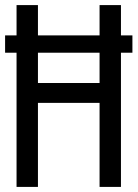

<svg xmlns="http://www.w3.org/2000/svg" viewBox="-20 -734 540 754"><path d="M45 0H129V-330H371V0H455V-527H500V-595H455V-714H371V-595H129V-714H45V-595H0V-527H45ZM129 -408V-527H371V-408Z"/></svg>

Font: Noto Sans Mono ExtraCondensed
Style: Regular
Weight: 400
Width: 2
Designer: Monotype Design Team
Foundry: Monotype Imaging Inc.
Version: Version 2.014